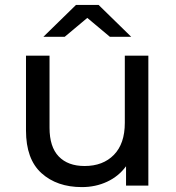

<svg xmlns="http://www.w3.org/2000/svg" viewBox="-20 -757 717 783"><path d="M314 6Q212 6 149 -51Q86 -108 86 -225V-530H182V-236Q182 -158 219.5 -119Q257 -80 325 -80Q400 -80 444.5 -125.5Q489 -171 489 -256V-530H585V0H494V-79Q464 -38 417 -16Q370 6 314 6ZM157 -607 290 -737H382L515 -607H428L336 -684L244 -607Z"/></svg>

Font: Montserrat Medium
Style: Regular
Weight: 500
Designer: Julieta Ulanovsky
Foundry: Julieta Ulanovsky
Version: Version 9.000; ttfautohint (v1.8.4.7-5d5b)